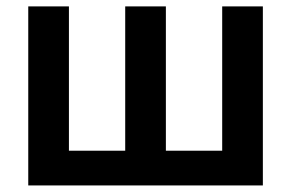

<svg xmlns="http://www.w3.org/2000/svg" viewBox="-20 -565 884 585"><path d="M780.9 0H66.1V-545.5H190V-105.8H361.5V-545.5H485.4V-105.8H657V-545.5H780.9Z"/></svg>

Font: Linik Sans SemiBold
Style: Regular
Weight: 600
Designer: Rasmus Andersson (font), Cristiano Sobral (main changes)
Foundry: rsms
Version: Version 3.018;June 1, 2022;FontCreator 14.0.0.2814 64-bit; t